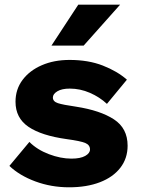

<svg xmlns="http://www.w3.org/2000/svg" viewBox="-20 -781 598 817"><path d="M20 -75 105 -177Q138 -144 188 -125Q238 -106 284 -106Q322 -106 342.5 -117.5Q363 -129 363 -145Q363 -164 343 -172.5Q323 -181 264 -189Q156 -204 101 -241.5Q46 -279 46 -348Q46 -401 76 -441Q106 -481 158 -503.5Q210 -526 276 -526Q356 -526 417.5 -502Q479 -478 520 -442L435 -339Q404 -368 362.5 -386Q321 -404 277 -404Q243 -404 224 -392.5Q205 -381 205 -366Q205 -349 226.5 -342Q248 -335 304 -327Q407 -311 465 -273Q523 -235 523 -161Q523 -107 492 -67Q461 -27 405 -5.5Q349 16 274 16Q198 16 130.5 -9Q63 -34 20 -75ZM491 -761 336 -587H199L313 -761Z"/></svg>

Font: Wix Madefor Display ExtraBold
Style: Regular
Weight: 800
Designer: Dalton Maag Ltd
Foundry: Dalton Maag Ltd
Version: Version 3.100